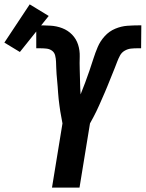

<svg xmlns="http://www.w3.org/2000/svg" viewBox="-107 -859 667 879"><path d="M131 0 179 -294Q177 -308 174 -321.5Q171 -335 169 -349Q167 -363 165 -377Q163 -391 161.5 -405.5Q160 -420 159 -434Q158 -448 157 -462.5Q156 -477 154.5 -491Q153 -505 152 -519.5Q151 -534 150.5 -548Q150 -562 149.5 -576.5Q149 -591 145.5 -605Q142 -619 131 -627Q120 -635 105.5 -636.5Q91 -638 76 -638H59V-743H66Q95 -743 123.5 -741.5Q152 -740 178 -730Q204 -720 223 -700.5Q242 -681 250.5 -654.5Q259 -628 258 -599Q257 -570 258 -541.5Q259 -513 259.5 -484.5Q260 -456 262 -427Q273 -454 283 -481Q293 -508 302.5 -535.5Q312 -563 320.5 -590Q329 -617 340.5 -644Q352 -671 372.5 -693.5Q393 -716 420.5 -727.5Q448 -739 476 -741Q504 -743 532 -743H540L539 -638H522Q507 -638 492.5 -636.5Q478 -635 464 -627Q450 -619 442.5 -605Q435 -591 429.5 -576.5Q424 -562 418.5 -548Q413 -534 407 -519.5Q401 -505 395.5 -491Q390 -477 384 -462.5Q378 -448 372 -434Q366 -420 359.5 -405.5Q353 -391 347 -377Q341 -363 334 -349Q327 -335 320 -321.5Q313 -308 305 -294L257 0ZM-16 -621 -87 -664 29 -839 116 -786Z"/></svg>

Font: Iosevka Term Curly XBd Obl
Style: Regular
Weight: 800
Italic angle: -9°
Designer: Belleve Invis
Foundry: Belleve Invis
Version: Version 32.3.0